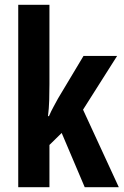

<svg xmlns="http://www.w3.org/2000/svg" viewBox="-20 -780 515 800"><path d="M186 -429Q186 -395 185 -361.5Q184 -328 180 -296H184Q193 -317 203.5 -336Q214 -355 222 -370L328 -547H468L326 -323L475 0H333L237 -226L186 -176V0H56V-760H186Z"/></svg>

Font: Noto Sans ExtraCondensed
Style: Bold
Weight: 700
Width: 2
Designer: Monotype Design Team
Foundry: Monotype Imaging Inc.
Version: Version 2.013; ttfautohint (v1.8.4.7-5d5b)